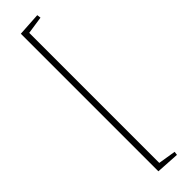

<svg xmlns="http://www.w3.org/2000/svg" viewBox="-274 -664 760 760"><g transform="rotate(-45 106.5 -284.0)"><path d="M70 -669 168 -675 170 -659 96 -648V80L170 92L168 107L70 101Z"/></g></svg>

Font: Grenze Gotisch Thin
Style: Regular
Weight: 100
Designer: Renata Polastri
Foundry: Omnibus-Type
Version: Version 1.001